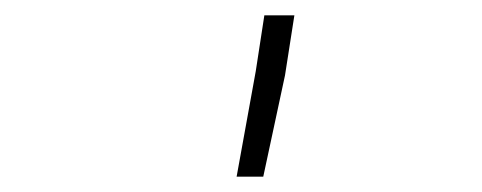

<svg xmlns="http://www.w3.org/2000/svg" viewBox="-20 -770 627 250"><path d="M351.1 -671.9 363.3 -750H324.2L313 -677.2L288.1 -540H322.8Z"/></svg>

Font: Roboto Mono ExtraLight
Style: Italic
Weight: 250
Italic angle: -10°
Monospace: yes
Designer: Google
Version: Version 3.000